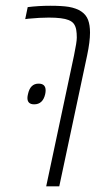

<svg xmlns="http://www.w3.org/2000/svg" viewBox="-20 -660 366 680"><path d="M78.1 -634.8Q116.7 -639.6 158 -639.6Q199.2 -639.6 223.6 -635.7Q278.3 -626 292 -589.4Q298.8 -571.3 298.8 -544.4Q298.8 -512.2 288.6 -463.9L189.9 0H143.6L242.2 -463.9Q252 -511.2 252 -526.9Q252 -542.5 250 -554.2Q248 -565.9 242.2 -574.7Q236.3 -583.5 223.1 -588.9Q201.7 -597.7 152.8 -597.7Q121.1 -597.7 81.1 -593.8L69.3 -592.3ZM116.7 -363.8Q141.6 -363.8 141.6 -339.8Q141.6 -334 140.1 -326.7Q131.8 -290.5 101.1 -290.5Q77.1 -290.5 77.1 -313Q77.1 -318.8 79.1 -326.7Q86.9 -363.8 116.7 -363.8Z"/></svg>

Font: Open Sans Hebrew Condensed Light
Style: Italic
Weight: 300
Width: 3
Italic angle: -12°
Foundry: Ascender Corporation, Yanek Iontef
Version: Version 2.001;PS 002.001;hotconv 1.0.70;makeotf.lib2.5.58329